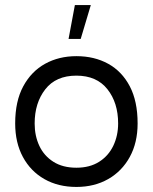

<svg xmlns="http://www.w3.org/2000/svg" viewBox="-20 -727 604 759"><path d="M282 12Q210 12 155.5 -19Q101 -50 70.5 -106.5Q40 -163 40 -239Q40 -327 72 -386Q104 -445 158.5 -475Q213 -505 282 -505Q353 -505 407.5 -475Q462 -445 493 -386Q524 -327 524 -239Q524 -163 493 -106.5Q462 -50 407.5 -19Q353 12 282 12ZM282 -64Q335 -64 372 -87.5Q409 -111 428 -151Q447 -191 447 -239Q447 -321 404.5 -374.5Q362 -428 282 -428Q201 -428 159 -374Q117 -320 117 -239Q117 -190 135.5 -150.5Q154 -111 191 -87.5Q228 -64 282 -64ZM251 -573H299L339 -707H276Z"/></svg>

Font: Kulim Park
Style: Regular
Weight: 400
Designer: Noponies / Dale Sattler
Foundry: Noponies
Version: Version 1.000; ttfautohint (v1.8.3)